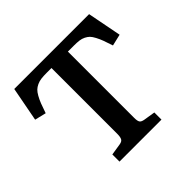

<svg xmlns="http://www.w3.org/2000/svg" viewBox="-169 -885 1069 1069"><g transform="rotate(-45 366.0 -350.0)"><path d="M200.2 0V-56.2L268.1 -66.9Q288.1 -69.8 294.4 -81.5Q300.8 -93.3 300.8 -118.2V-636.2H264.2Q238.3 -636.2 220.2 -634Q202.1 -631.8 186.5 -624.5Q170.9 -617.2 160.6 -607.4Q150.4 -597.7 139.6 -578.6Q128.9 -559.6 120.4 -537.8Q111.8 -516.1 100.1 -481L33.2 -497.1L71.8 -700.2H661.1L700.2 -499L631.8 -482.9Q620.6 -517.6 612.8 -538.6Q605 -559.6 594.7 -578.9Q584.5 -598.1 575 -607.7Q565.4 -617.2 550.8 -624.5Q536.1 -631.8 519 -634Q502 -636.2 477.1 -636.2H430.2V-113.8Q430.2 -89.8 436.5 -80.1Q442.9 -70.3 463.9 -66.9L530.8 -56.2V0Z"/></g></svg>

Font: Literata Book SemiBold
Style: Regular
Weight: 600
Designer: Latin by Veronika Burian and Jose Scaglione. Greek by Irene Vlachou. Cyrillic by Vera Evstafieva
Foundry: TypeTogether
Version: Version 2.003;PS 002.003;hotconv 1.0.88;makeotf.lib2.5.64775